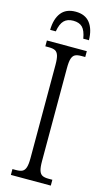

<svg xmlns="http://www.w3.org/2000/svg" viewBox="-136 -940 547 985"><g transform="rotate(15 138.0 -447.5)"><path d="M32 -31H51Q73 -31 84.5 -37Q96 -43 101.5 -59.5Q107 -76 107 -109V-604Q107 -638 101.5 -654.5Q96 -671 84.5 -677Q73 -683 51 -683H32V-714H244V-683H224Q202 -683 190.5 -677Q179 -671 173.5 -654.5Q168 -638 168 -604V-110Q168 -76 173.5 -59.5Q179 -43 190.5 -37Q202 -31 224 -31H244V0H32ZM137 -895Q188 -895 213.5 -862Q239 -829 240 -771H210Q203 -813 186 -830Q169 -847 137 -847Q106 -847 88.5 -829.5Q71 -812 64 -771H34Q35 -829 60.5 -862Q86 -895 137 -895Z"/></g></svg>

Font: Noto Serif CondLight
Style: Regular
Weight: 300
Width: 3
Designer: Monotype Design Team
Foundry: Monotype Imaging Inc.
Version: Version 1.001